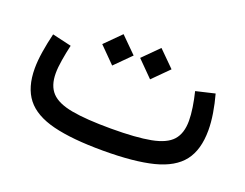

<svg xmlns="http://www.w3.org/2000/svg" viewBox="-84 -651 1036 811"><g transform="rotate(20 434.5 -246.0)"><path d="M799.8 -389.6Q811 -349.1 817.6 -308.6Q824.2 -268.1 824.2 -232.9Q824.2 -145 784.9 -94.2Q745.6 -43.5 659.9 -21.7Q574.2 0 434.6 0Q295.9 0 210 -21.5Q124 -43 84.7 -93Q45.4 -143.1 45.4 -228.5Q45.4 -262.2 52 -304Q58.6 -345.7 69.3 -389.6L155.3 -369.6Q147 -334 141.4 -299.3Q135.7 -264.6 135.7 -239.3Q135.7 -183.6 164.1 -153.3Q192.4 -123 257.8 -111.1Q323.2 -99.1 434.6 -99.1Q547.4 -99.1 612.8 -111.6Q678.2 -124 705.8 -155Q733.4 -186 733.4 -242.2Q733.4 -268.6 728.3 -302.2Q723.1 -335.9 714.8 -369.6ZM278.3 -421.9 348.6 -492.2 419.4 -421.9 348.6 -351.1ZM448.7 -421.9 519 -492.2 589.8 -421.9 519 -351.1Z"/></g></svg>

Font: Estedad-FD Medium
Style: Regular
Weight: 500
Designer: Amin Abedi
Version: Version 7.3